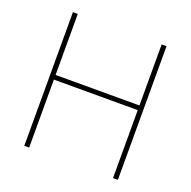

<svg xmlns="http://www.w3.org/2000/svg" viewBox="-126 -839 959 964"><g transform="rotate(20 353.0 -357.0)"><path d="M103 0V-714H129V-388H577V-714H603V0H577V-363H129V0Z"/></g></svg>

Font: Noto Sans Symbols Thin
Style: Regular
Weight: 250
Version: Version 2.002